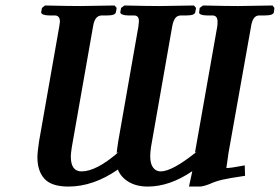

<svg xmlns="http://www.w3.org/2000/svg" viewBox="-20 -667 1019 699"><path d="M318.8 -570.8 241.2 -129.9Q237.8 -106.9 237.8 -97.2Q237.8 -43 276.9 -43Q331.1 -43 412.1 -113.8L404.8 -109.9Q404.8 -114.7 410.2 -150.9L483.9 -570.8Q485.8 -584.5 485.8 -589.8Q485.8 -610.8 467.8 -610.8H446.8Q434.1 -610.8 425.8 -614Q417.5 -617.2 418 -623L420.9 -638.2L433.1 -647Q519 -645 561 -645L686 -647L693.8 -638.2L690.9 -623Q689.5 -610.8 659.2 -610.8H639.2Q625.5 -610.8 618.2 -601.1Q610.8 -591.3 606.9 -570.8L529.8 -131.8Q526.9 -112.3 526.9 -98.1Q526.9 -70.8 537.4 -56.9Q547.9 -43 564.9 -43Q607.4 -43 696.8 -115.2L689.9 -111.8L771 -570.8Q772 -577.6 772 -587.9Q772 -610.8 752.9 -610.8H732.9Q720.2 -610.8 711.9 -614Q703.6 -617.2 705.1 -623L707 -638.2L719.2 -647Q805.2 -645 847.2 -645L972.2 -647L979 -638.2L977.1 -623Q975.6 -610.8 944.8 -610.8H923.8Q899.9 -610.8 894 -570.8L812 -110.8Q804.2 -58.6 804.2 -56.2Q804.2 -55.2 805.2 -55.2Q819.8 -55.2 871.1 -64.9L872.1 -26.9Q814.9 -18.6 790.3 -12.9Q765.6 -7.3 743.2 2.9Q719.7 12.2 706.1 12.2H668L680.2 -43.9Q597.7 12.2 518.1 12.2Q476.6 12.2 448 -5.1Q419.4 -22.5 409.2 -49.8Q319.8 12.2 229 12.2Q168 12.2 142.1 -15.9Q116.2 -43.9 116.2 -95.2Q116.2 -111.8 122.1 -151.9L195.8 -570.8L198.2 -587.9Q198.2 -610.8 179.2 -610.8H159.2Q146 -610.8 137.7 -614Q129.4 -617.2 129.9 -623L132.8 -638.2L144 -647Q230 -645 272 -645L397 -647L404.8 -638.2L401.9 -623Q400.4 -610.8 371.1 -610.8H351.1Q324.7 -610.8 318.8 -570.8Z"/></svg>

Font: Linux Libertine G
Style: Semibold Italic
Weight: 600
Italic angle: -11.5°
Designer: Philipp H. Poll
Foundry: Philipp H. Poll
Version: Version 5.1.1